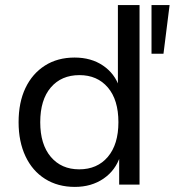

<svg xmlns="http://www.w3.org/2000/svg" viewBox="-20 -725 686 754"><path d="M274 9Q207 9 157 -22.5Q107 -54 80 -111.5Q53 -169 53 -245Q53 -323 80 -379.5Q107 -436 156.5 -467.5Q206 -499 273 -499Q338 -499 384.5 -467.5Q431 -436 449 -382H443V-705H528V0H448V-112H452Q434 -56 386.5 -23.5Q339 9 274 9ZM291 -60Q362 -60 403.5 -109Q445 -158 445 -245Q445 -333 403.5 -381.5Q362 -430 292 -430Q221 -430 179.5 -381.5Q138 -333 138 -245Q138 -158 179.5 -109Q221 -60 291 -60ZM575 -514V-705H646L622 -514Z"/></svg>

Font: Nunito Sans 10pt
Style: Regular
Weight: 400
Designer: Vernon Adams
Foundry: Vernon Adams
Version: Version 3.101;gftools[0.9.27]